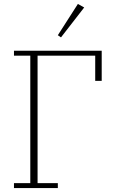

<svg xmlns="http://www.w3.org/2000/svg" viewBox="-20 -956 581 976"><path d="M51 -25H134V-673H51V-698H497V-545H464V-673H171V-25H274V0H51ZM274 -777 376 -936 408 -918 290 -766Z"/></svg>

Font: IBM Plex Serif ExtLt
Style: Regular
Weight: 200
Designer: Mike Abbink, Paul van der Laan, Pieter van Rosmalen
Foundry: Bold Monday
Version: Version 3.001